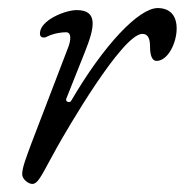

<svg xmlns="http://www.w3.org/2000/svg" viewBox="-20 -439 458 476"><path d="M60 17C76 17 86 -11 122 -75C144 -114 283 -355 333 -355C347 -355 352 -343 352 -323C352 -302 357 -288 368 -288C396 -288 418 -332 418 -369C418 -396 405 -419 371 -419C324 -419 237 -327 157 -190C156 -187 153 -186 150 -186C146 -186 142 -190 145 -196L190 -309C214 -369 225 -414 170 -414C142 -414 79 -389 79 -356C79 -349 83 -346 88 -346C91 -346 93 -346 96 -348C105 -353 125 -359 144 -359C157 -359 156 -341 150 -324L58 -84C44 -46 35 -23 35 -7C35 5 50 17 60 17Z"/></svg>

Font: EB Garamond
Style: Italic
Weight: 400
Italic angle: -17.2°
Designer: Georg Duffner and Octavio Pardo
Foundry: Georg Duffner
Version: Version 1.000;PS 001.000;hotconv 1.0.88;makeotf.lib2.5.64775